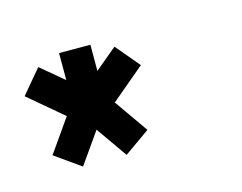

<svg xmlns="http://www.w3.org/2000/svg" viewBox="-42 -815 364 289"><g transform="rotate(-15 139.5 -670.0)"><path d="M66.9 -659.2H115.7V-756.8H66.9ZM113.8 -662.6 73.7 -690.9 17.6 -610.8 57.6 -582.5ZM74.7 -644.5 106 -682.1 31.2 -744.6 0 -707.5ZM181.2 -707.5 149.9 -744.6 75.2 -682.1 106.4 -644.5ZM125.5 -582.5 165.5 -610.8 109.4 -690.9 69.3 -662.6Z"/></g></svg>

Font: Daray
Style: Regular
Weight: 400
Designer: Maxim Raikov
Foundry: Maxim Raikov
Version: Version 1.00 May 24, 2021, initial release